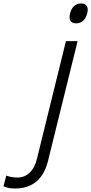

<svg xmlns="http://www.w3.org/2000/svg" viewBox="-203 -866 523 1101"><path d="M297 -789Q290 -762 273.5 -747Q257 -732 234 -732Q210 -732 201 -747Q192 -762 199 -789Q205 -816 221.5 -831Q238 -846 262 -846Q286 -846 295 -831Q304 -816 297 -789ZM242 -630 73 54Q53 136 5 175.5Q-43 215 -117 215Q-135 215 -152 212Q-169 209 -183 202L-167 141Q-137 152 -103 152Q-62 152 -33 124.5Q-4 97 8 48L175 -630Z"/></svg>

Font: TypoPRO Sinkin Sans
Style: 300 Light Italic
Weight: 300
Italic angle: -112°
Designer: Keith Bates
Foundry: K-Type
Version: Sinkin Sans (version 1.0)  by Keith Bates   •   © 2014   www